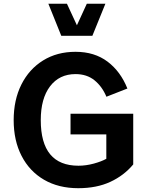

<svg xmlns="http://www.w3.org/2000/svg" viewBox="-20 -988 779 1014"><path d="M235.4 -968.3H333.5L386.2 -854.5L438.5 -968.3H536.6L467.8 -798.8H303.7ZM352.5 -387.2H683.6V-119.6Q634.8 -61 562.7 -27.6Q490.7 5.9 393.1 5.9Q289.1 5.9 212.4 -38.8Q135.7 -83.5 94 -164.6Q52.2 -245.6 52.2 -353.5Q52.2 -460.4 93 -541.7Q133.8 -623 207.5 -668.7Q281.2 -714.4 378.9 -714.4Q479 -714.4 547.9 -662.6Q616.7 -610.8 652.8 -520.5L542 -477.1Q519.5 -531.2 479 -564Q438.5 -596.7 378.9 -596.7Q293.5 -596.7 244.4 -532.2Q195.3 -467.8 195.3 -353.5Q195.3 -112.8 394.5 -112.8Q434.1 -112.8 475.3 -124Q516.6 -135.3 541.5 -149.4V-278.3H352.5Z"/></svg>

Font: Estedad-FD Bold
Style: Regular
Weight: 700
Designer: Amin Abedi
Version: Version 7.3